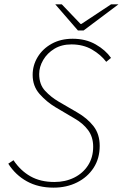

<svg xmlns="http://www.w3.org/2000/svg" viewBox="-20 -850 564 882"><path d="M226 12Q156 12 103.5 -17Q51 -46 18 -98L42 -114Q74 -66 120 -40Q166 -14 230 -14Q280 -14 320.5 -34Q361 -54 384.5 -90.5Q408 -127 408 -176Q408 -221 384.5 -252.5Q361 -284 322 -306L234 -358Q194 -382 162 -418Q130 -454 130 -506Q130 -550 153 -588Q176 -626 217.5 -649Q259 -672 314 -672Q374 -672 419.5 -646Q465 -620 490 -584L468 -566Q443 -599 402.5 -622.5Q362 -646 308 -646Q263 -646 230 -626Q197 -606 178.5 -574.5Q160 -543 160 -510Q160 -462 187 -433Q214 -404 248 -384L334 -334Q381 -307 409.5 -270.5Q438 -234 438 -180Q438 -122 410 -79Q382 -36 334 -12Q286 12 226 12ZM338 -710 234 -830H264L350 -740H354L490 -830H524L364 -710Z"/></svg>

Font: Source Sans 3 VF
Style: Italic
Weight: 200
Italic angle: -11°
Designer: Paul D. Hunt
Foundry: Adobe Systems Incorporated
Version: Version 3.042;hotconv 1.0.118;makeotfexe 2.5.65603